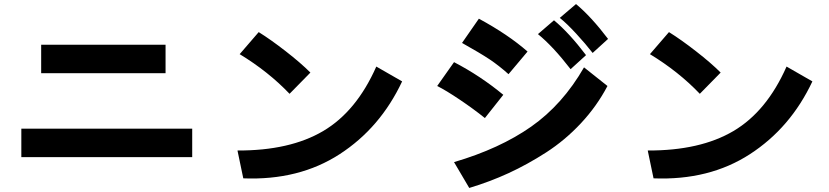

<svg xmlns="http://www.w3.org/2000/svg" viewBox="-20 -887 4040 936"><path d="M180.7 -530.3V-668.9H787.1V-530.3ZM84 -121.1V-259.8H917V-121.1Z M1148.4 -623 1241.2 -730.5Q1300.8 -693.4 1373.5 -636.7Q1446.3 -580.1 1493.2 -533.2L1391.6 -429.7Q1288.1 -538.1 1148.4 -623ZM1137.7 -153.3Q1392.6 -152.3 1555.2 -248Q1717.8 -343.8 1814.5 -562.5L1940.4 -490.2Q1834 -263.7 1635.7 -135.3Q1437.5 -6.8 1166 -17.6Z M2232.4 -677.7 2314.5 -795.9Q2457 -718.8 2551.8 -635.7L2459 -525.4Q2412.1 -567.4 2366.7 -597.7Q2321.3 -627.9 2232.4 -677.7ZM2111.3 -467.8 2193.4 -584Q2321.3 -517.6 2433.6 -424.8L2343.8 -311.5Q2289.1 -355.5 2221.7 -400.9Q2154.3 -446.3 2111.3 -467.8ZM2193.4 -96.7Q2416 -162.1 2569.3 -269.5Q2722.7 -377 2827.1 -558.6L2941.4 -467.8Q2889.6 -369.1 2812 -286.1Q2734.4 -203.1 2642.6 -144Q2550.8 -85 2459.5 -43Q2368.2 -1 2267.6 29.3ZM2709 -799.8 2788.1 -867.2Q2861.3 -806.6 2944.3 -697.3L2869.1 -628.9Q2835 -672.9 2789.1 -722.7Q2743.2 -772.5 2709 -799.8ZM2602.5 -720.7 2680.7 -788.1Q2753.9 -727.5 2836.9 -618.2L2761.7 -549.8Q2675.8 -661.1 2602.5 -720.7Z M3148.4 -623 3241.2 -730.5Q3300.8 -693.4 3373.5 -636.7Q3446.3 -580.1 3493.2 -533.2L3391.6 -429.7Q3288.1 -538.1 3148.4 -623ZM3137.7 -153.3Q3392.6 -152.3 3555.2 -248Q3717.8 -343.8 3814.5 -562.5L3940.4 -490.2Q3834 -263.7 3635.7 -135.3Q3437.5 -6.8 3166 -17.6Z"/></svg>

Font: Gothic A1 Black
Style: Regular
Weight: 900
Version: Version 2.50